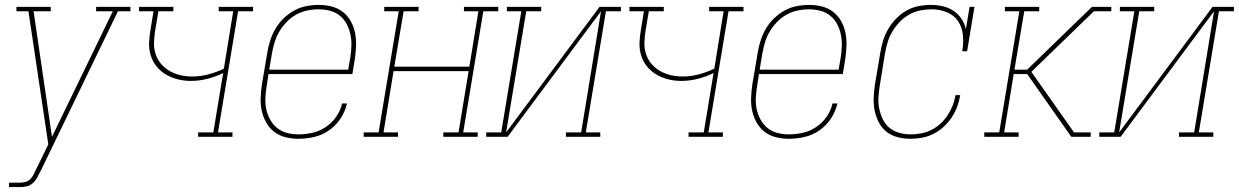

<svg xmlns="http://www.w3.org/2000/svg" viewBox="-20 -558 5052 783"><path d="M17 205V187H61Q72 187 83.5 184Q95 181 103.5 172.5Q112 164 117 153.5Q122 143 127 133L177 31L96 -512H47V-530H187V-512H117L192 0L440 -512H372V-530H512V-512H461L145 141H144Q144 142 144 142Q144 142 144 142Q138 155 131 167.5Q124 180 113 189.5Q102 199 88.5 202Q75 205 61 205Z M788 0V-18H850L890 -260Q859 -245 825.5 -236.5Q792 -228 758 -228Q731 -228 705 -234.5Q679 -241 657 -254Q635 -267 619 -286.5Q603 -306 595 -331Q587 -356 588 -383.5Q589 -411 594 -438L606 -512H547V-530H687V-512H626L613 -435Q609 -410 608 -385.5Q607 -361 614.5 -338Q622 -315 637 -297.5Q652 -280 672 -268.5Q692 -257 715.5 -251.5Q739 -246 764 -246Q796 -246 829 -254.5Q862 -263 893 -278L931 -512H872V-530H1012V-512H951L869 -18H928V0Z M1197 8Q1170 8 1144 1.5Q1118 -5 1098 -20.5Q1078 -36 1065.5 -58.5Q1053 -81 1047.5 -106Q1042 -131 1043 -158.5Q1044 -186 1048 -213L1070 -343Q1074 -368 1082 -393Q1090 -418 1103.5 -441Q1117 -464 1136.5 -483Q1156 -502 1179.5 -515Q1203 -528 1229 -533Q1255 -538 1280 -538Q1307 -538 1332.5 -531.5Q1358 -525 1378 -509.5Q1398 -494 1410.5 -471.5Q1423 -449 1428 -423.5Q1433 -398 1432 -371Q1431 -344 1427 -317L1417 -256H1075L1068 -210Q1064 -186 1062.5 -161.5Q1061 -137 1065.5 -114.5Q1070 -92 1081 -71.5Q1092 -51 1109.5 -36.5Q1127 -22 1150 -16Q1173 -10 1197 -10Q1226 -10 1254.5 -16.5Q1283 -23 1308.5 -40Q1334 -57 1351.5 -82.5Q1369 -108 1375 -136H1395Q1388 -104 1369 -75Q1350 -46 1322 -26.5Q1294 -7 1261.5 0.5Q1229 8 1197 8ZM1400 -274 1408 -320Q1412 -344 1413 -368.5Q1414 -393 1409.5 -415.5Q1405 -438 1394.5 -458.5Q1384 -479 1366.5 -493.5Q1349 -508 1326 -514Q1303 -520 1279 -520Q1256 -520 1232.5 -515Q1209 -510 1188 -498.5Q1167 -487 1149.5 -469Q1132 -451 1119.5 -430Q1107 -409 1100 -386Q1093 -363 1089 -340L1078 -274Z M1463 0V-18H1524L1606 -512H1547V-530H1687V-512H1626L1588 -286H1894L1931 -512H1872V-530H2012V-512H1951L1869 -18H1928V0H1788V-18H1850L1891 -268H1585L1544 -18H1603V0Z M1963 0V-18H2024L2106 -512H2047V-530H2187V-512H2126L2044 -18L2425 -530H2512V-512H2451L2369 -18H2428V0H2288V-18H2350L2431 -512L2050 0Z M2788 0V-18H2850L2890 -260Q2859 -245 2825.5 -236.5Q2792 -228 2758 -228Q2731 -228 2705 -234.5Q2679 -241 2657 -254Q2635 -267 2619 -286.5Q2603 -306 2595 -331Q2587 -356 2588 -383.5Q2589 -411 2594 -438L2606 -512H2547V-530H2687V-512H2626L2613 -435Q2609 -410 2608 -385.5Q2607 -361 2614.5 -338Q2622 -315 2637 -297.5Q2652 -280 2672 -268.5Q2692 -257 2715.5 -251.5Q2739 -246 2764 -246Q2796 -246 2829 -254.5Q2862 -263 2893 -278L2931 -512H2872V-530H3012V-512H2951L2869 -18H2928V0Z M3197 8Q3170 8 3144 1.5Q3118 -5 3098 -20.5Q3078 -36 3065.5 -58.5Q3053 -81 3047.5 -106Q3042 -131 3043 -158.5Q3044 -186 3048 -213L3070 -343Q3074 -368 3082 -393Q3090 -418 3103.5 -441Q3117 -464 3136.5 -483Q3156 -502 3179.5 -515Q3203 -528 3229 -533Q3255 -538 3280 -538Q3307 -538 3332.5 -531.5Q3358 -525 3378 -509.5Q3398 -494 3410.5 -471.5Q3423 -449 3428 -423.5Q3433 -398 3432 -371Q3431 -344 3427 -317L3417 -256H3075L3068 -210Q3064 -186 3062.5 -161.5Q3061 -137 3065.5 -114.5Q3070 -92 3081 -71.5Q3092 -51 3109.5 -36.5Q3127 -22 3150 -16Q3173 -10 3197 -10Q3226 -10 3254.5 -16.5Q3283 -23 3308.5 -40Q3334 -57 3351.5 -82.5Q3369 -108 3375 -136H3395Q3388 -104 3369 -75Q3350 -46 3322 -26.5Q3294 -7 3261.5 0.5Q3229 8 3197 8ZM3400 -274 3408 -320Q3412 -344 3413 -368.5Q3414 -393 3409.5 -415.5Q3405 -438 3394.5 -458.5Q3384 -479 3366.5 -493.5Q3349 -508 3326 -514Q3303 -520 3279 -520Q3256 -520 3232.5 -515Q3209 -510 3188 -498.5Q3167 -487 3149.5 -469Q3132 -451 3119.5 -430Q3107 -409 3100 -386Q3093 -363 3089 -340L3078 -274Z M3694 8Q3667 8 3641 1.5Q3615 -5 3595.5 -20.5Q3576 -36 3564 -59Q3552 -82 3547 -107Q3542 -132 3543 -159Q3544 -186 3548 -213L3570 -343Q3574 -368 3581.5 -392.5Q3589 -417 3602.5 -440Q3616 -463 3635 -482.5Q3654 -502 3677 -515Q3700 -528 3725.5 -533Q3751 -538 3776 -538Q3801 -538 3825 -532.5Q3849 -527 3868.5 -514Q3888 -501 3901 -481.5Q3914 -462 3919 -439L3934 -530H3954L3924 -349H3904Q3910 -381 3907 -413.5Q3904 -446 3887.5 -471Q3871 -496 3841.5 -508Q3812 -520 3780 -520Q3757 -520 3733.5 -515.5Q3710 -511 3688.5 -499Q3667 -487 3649.5 -469Q3632 -451 3619.5 -430Q3607 -409 3600 -386Q3593 -363 3589 -340L3568 -210Q3564 -186 3562.5 -162Q3561 -138 3565.5 -115.5Q3570 -93 3580 -72Q3590 -51 3607 -37Q3624 -23 3646.5 -16.5Q3669 -10 3694 -10Q3715 -10 3736.5 -14Q3758 -18 3778 -28Q3798 -38 3815 -53.5Q3832 -69 3844.5 -88Q3857 -107 3865 -127.5Q3873 -148 3877 -170H3896Q3892 -146 3883.5 -123Q3875 -100 3861 -79Q3847 -58 3828.5 -41Q3810 -24 3787.5 -12.5Q3765 -1 3741 3.5Q3717 8 3694 8Z M3994 0V-18H4055L4137 -512H4078V-530H4218V-512H4157L4117 -274H4169L4433 -530H4512V-512H4441L4186 -265L4360 -18H4428V0H4349L4169 -256H4114L4075 -18H4134V0Z M4463 0V-18H4524L4606 -512H4547V-530H4687V-512H4626L4544 -18L4925 -530H5012V-512H4951L4869 -18H4928V0H4788V-18H4850L4931 -512L4550 0Z"/></svg>

Font: Iosevka Slab Thin Oblique
Style: Regular
Weight: 100
Italic angle: -9°
Monospace: yes
Designer: Belleve Invis
Foundry: Belleve Invis
Version: Version 11.1.0; ttfautohint (v1.8.3)